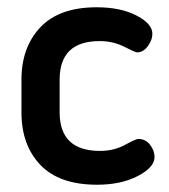

<svg xmlns="http://www.w3.org/2000/svg" viewBox="-20 -500 466 528"><path d="M39 -191V-281Q39 -370 91 -425Q143 -480 246 -480Q311 -480 355 -457.5Q399 -435 399 -407Q399 -390 386.5 -373Q374 -356 357 -356Q352 -356 321.5 -371.5Q291 -387 254 -387Q144 -387 144 -281V-191Q144 -85 255 -85Q293 -85 323.5 -101.5Q354 -118 360 -118Q380 -118 392.5 -102Q405 -86 405 -68Q405 -40 359 -16Q313 8 247 8Q143 8 91 -46.5Q39 -101 39 -191Z"/></svg>

Font: TerminalDosisSemiBold
Style: Bold
Weight: 600
Designer: EdgarTolentino, PabloImpallari, IginoMarini
Foundry: EdgarTolentino, PabloImpallari, IginoMarini
Version: Version 1.006